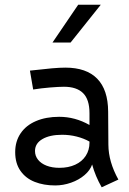

<svg xmlns="http://www.w3.org/2000/svg" viewBox="-20 -775 549 814"><path d="M411.1 19Q384.3 -27.8 370.6 -77.6Q362.3 -53.2 338.4 -32.7Q314.5 -12.2 281.2 -0.5Q248 11.2 213.9 11.2Q165.5 11.2 127.2 -3.9Q88.9 -19 66.7 -50.8Q44.4 -82.5 44.4 -129.9Q44.4 -175.8 67.4 -209.7Q90.3 -243.7 132.6 -261.7Q174.8 -279.8 231 -279.8Q298.3 -279.8 359.4 -245.1V-294.9Q359.4 -353.5 332 -380.4Q304.7 -407.2 251 -407.2Q230.5 -407.2 192.1 -404.1Q153.8 -400.9 120.6 -395.5L106.9 -475.6Q166.5 -482.4 200.4 -485.4Q234.4 -488.3 257.3 -488.3Q346.2 -488.3 392.1 -441.4Q438 -394.5 438.5 -301.8L439.5 -161.1Q439.9 -89.4 481.9 -13.7ZM359.4 -170.4V-174.8Q335 -188.5 305.2 -196Q275.4 -203.6 243.2 -203.6Q190.9 -203.6 159.7 -185.3Q128.4 -167 128.4 -134.8Q128.4 -113.8 141.4 -97.7Q154.3 -81.5 177.7 -72.5Q201.2 -63.5 231.9 -63.5Q270 -63.5 298.8 -76.7Q327.6 -89.8 343.5 -114.3Q359.4 -138.7 359.4 -170.4ZM311.5 -754.9H407.2L279.3 -594.7H202.6Z"/></svg>

Font: Selawik
Style: Regular
Weight: 400
Designer: Aaron Bell
Foundry: Microsoft Corporation
Version: Version 1.01